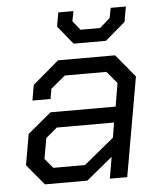

<svg xmlns="http://www.w3.org/2000/svg" viewBox="-51 -736 653 781"><g transform="rotate(-5 275.5 -346.0)"><path d="M31 -84 53 -210 149 -290H415L431 -385L390 -434H220L161 -385L154 -344H80L91 -407L198 -498H431L508 -405L437 0H366L381 -88L274 0H101ZM270 -64 393 -165 403 -226H169L123 -187L108 -103L141 -64ZM206 -635 216 -692H278L270 -651L300 -614H380L422 -651L430 -692H492L481 -630L399 -560H267Z"/></g></svg>

Font: Chakra Petch
Style: Italic
Weight: 400
Italic angle: -10°
Designer: Katatrad Aksorn Co.,Ltd.
Foundry: Cadson Demak Co.,Ltd.
Version: Version 1.000; ttfautohint (v1.6)